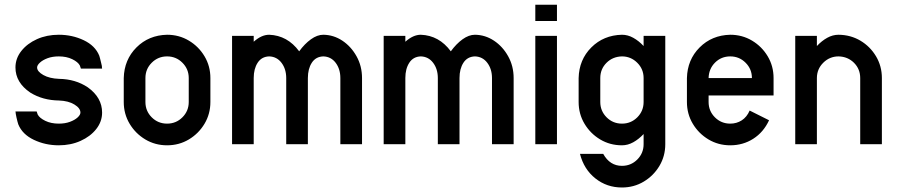

<svg xmlns="http://www.w3.org/2000/svg" viewBox="-20 -624 3884 831"><path d="M359.9 -246.1Q421.9 -201.7 421.9 -136.7Q421.9 -97.7 396.5 -65.4Q371.1 -33.2 328.6 -14.2Q286.1 4.9 234.4 4.9Q176.3 4.9 126.5 -18.8Q76.7 -42.5 59.1 -85.9Q57.6 -90.3 55.4 -98.6Q53.2 -106.9 51.3 -115.7Q49.3 -124.5 48.3 -130.9Q47.9 -132.8 47.4 -139.2Q47.4 -140.1 46.9 -140.6V-141.6H138.7L143.1 -128.4Q150.9 -113.3 175.8 -101.1Q200.7 -88.9 234.4 -88.9Q261.7 -88.9 282.7 -96.7Q303.7 -104.5 315.9 -115.7Q328.1 -127 328.1 -136.7Q328.1 -155.8 302.2 -171.6Q276.4 -187.5 235.4 -189Q165 -189.9 111.3 -223.1Q46.9 -266.6 46.9 -332Q46.9 -371.1 72.3 -403.3Q97.7 -435.5 140.1 -454.6Q182.6 -473.6 234.4 -473.6Q292.5 -473.6 342.3 -450Q392.1 -426.3 409.7 -382.8Q411.1 -378.4 413.3 -370.1Q415.5 -361.8 417.5 -353Q419.4 -344.2 420.9 -338.4Q420.9 -335.9 421.4 -329.6Q421.4 -328.6 421.9 -328.1V-327.1H330.1L325.7 -340.3Q317.9 -355.5 293 -367.7Q268.1 -379.9 234.4 -379.9Q207 -379.9 186 -372.1Q165 -364.3 152.8 -353Q140.6 -341.8 140.6 -332Q140.6 -314.5 167.5 -299.3Q194.3 -284.2 235.8 -282.7Q306.6 -281.7 359.9 -246.1Z M796.9 -286.1Q796.9 -325.2 769.5 -352.5Q742.2 -379.9 703.1 -379.9Q664.1 -379.9 636.7 -352.5Q609.4 -325.2 609.4 -286.1V-182.6Q609.4 -143.6 636.7 -116.2Q664.1 -88.9 703.1 -88.9Q742.2 -88.9 769.5 -116.2Q796.9 -143.6 796.9 -182.6ZM890.6 -286.1V-182.6Q890.6 -130.9 865.2 -88.4Q839.8 -45.9 797.4 -20.5Q754.9 4.9 703.1 4.9Q651.4 4.9 608.9 -20.5Q566.4 -45.9 541 -88.4Q515.6 -130.9 515.6 -182.6V-286.1Q517.6 -365.7 570.6 -418.7Q623.5 -471.7 703.1 -473.6Q754.9 -473.6 797.4 -448.2Q839.8 -422.9 865.2 -380.4Q890.6 -337.9 890.6 -286.1Z M1379.4 -473.6Q1423.8 -473.1 1461.7 -448Q1499.5 -422.9 1523.2 -380.4Q1546.9 -337.9 1546.9 -286.1V0H1453.1V-286.1Q1453.1 -325.2 1432.9 -352.1Q1412.6 -378.9 1379.4 -379.9Q1346.7 -378.9 1329.6 -352.5Q1312.5 -326.2 1312.5 -286.1V0H1218.8V-286.1Q1218.8 -325.2 1198.5 -352.1Q1178.2 -378.9 1145 -379.9Q1112.3 -378.9 1095.2 -352.5Q1078.1 -326.2 1078.1 -286.6V0H984.4V-468.8H1078.1V-443.4Q1111.8 -473.6 1145 -473.6Q1224.1 -470.7 1274.9 -401.9Q1298.3 -434.1 1325.7 -453.9Q1353 -473.6 1379.4 -473.6Z M2035.6 -473.6Q2080.1 -473.1 2117.9 -448Q2155.8 -422.9 2179.4 -380.4Q2203.1 -337.9 2203.1 -286.1V0H2109.4V-286.1Q2109.4 -325.2 2089.1 -352.1Q2068.8 -378.9 2035.6 -379.9Q2002.9 -378.9 1985.8 -352.5Q1968.8 -326.2 1968.8 -286.1V0H1875V-286.1Q1875 -325.2 1854.7 -352.1Q1834.5 -378.9 1801.3 -379.9Q1768.6 -378.9 1751.5 -352.5Q1734.4 -326.2 1734.4 -286.6V0H1640.6V-468.8H1734.4V-443.4Q1768.1 -473.6 1801.3 -473.6Q1880.4 -470.7 1931.2 -401.9Q1954.6 -434.1 1981.9 -453.9Q2009.3 -473.6 2035.6 -473.6Z M2390.6 -468.8V0H2296.9V-468.8ZM2296.9 -533.2V-603.5H2390.6V-533.2Z M2765.6 -286.1Q2765.6 -325.2 2738 -352.5Q2710.4 -379.9 2671.9 -379.9Q2631.8 -378.9 2605 -352.1Q2578.1 -325.2 2578.1 -286.1V-182.6Q2578.1 -143.6 2605.5 -116.2Q2632.8 -88.9 2671.9 -88.9Q2710.9 -88.9 2738.3 -116.2Q2765.6 -143.6 2765.6 -182.6ZM2765.6 -468.8H2859.4V0Q2859.4 51.8 2834 94.2Q2808.6 136.7 2766.1 162.1Q2723.6 187.5 2671.9 187.5Q2606.4 187.5 2556.9 148.2Q2507.3 108.9 2490.2 42H2590.8Q2619.6 93.8 2671.9 93.8Q2710.9 93.8 2738.3 66.4Q2765.6 39.1 2765.6 0V-43.9Q2744.6 -21.5 2720.9 -8.3Q2697.3 4.9 2671.9 4.9Q2620.1 4.9 2577.6 -20.5Q2535.2 -45.9 2509.8 -88.4Q2484.4 -130.9 2484.4 -182.6V-286.1Q2486.3 -365.7 2539.3 -418.7Q2592.3 -471.7 2671.9 -473.6Q2697.3 -473.6 2720.9 -460.4Q2744.6 -447.3 2765.6 -424.8Z M3140.6 -379.9Q3101.6 -379.9 3074.7 -353Q3047.9 -326.2 3046.9 -286.1H3234.4Q3234.4 -325.2 3207 -352.5Q3179.7 -379.9 3140.6 -379.9ZM3328.1 -210.9H3046.9V-182.6Q3046.9 -143.6 3074.2 -116.2Q3101.6 -88.9 3140.6 -88.9Q3168 -88.9 3190.2 -103Q3212.4 -117.2 3224.6 -145.5L3308.6 -103.5Q3284.7 -51.8 3240.2 -23.4Q3195.8 4.9 3140.6 4.9Q3088.9 4.9 3046.4 -20.5Q3003.9 -45.9 2978.5 -88.4Q2953.1 -130.9 2953.1 -182.6V-286.1Q2955.1 -365.7 3008.1 -418.7Q3061 -471.7 3140.6 -473.6Q3192.4 -473.6 3234.9 -448.2Q3277.3 -422.9 3302.7 -380.4Q3328.1 -337.9 3328.1 -286.1Z M3609.4 -473.6Q3661.6 -473.1 3703.9 -448Q3746.1 -422.9 3771.5 -380.4Q3796.9 -337.9 3796.9 -286.1V0H3703.1V-286.1Q3703.1 -325.2 3676.3 -352.1Q3649.4 -378.9 3609.4 -379.9Q3570.8 -379.9 3543.2 -352.5Q3515.6 -325.2 3515.6 -286.1V0H3421.9V-468.8H3515.6V-424.8Q3536.6 -447.3 3560.3 -460.4Q3584 -473.6 3609.4 -473.6Z"/></svg>

Font: Lambda
Style: Regular
Weight: 400
Designer: GGBotNet
Version: 0.22